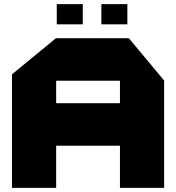

<svg xmlns="http://www.w3.org/2000/svg" viewBox="-20 -910 853 930"><path d="M38 0V-550L251 -725H252V0ZM252 -204V-410H561V-204ZM561 0V-519H775V0ZM252 -519V-725H604L775 -520V-519ZM471 -792V-890H597V-792ZM255 -792V-890H381V-792Z"/></svg>

Font: Foldit ExtraBold
Style: Regular
Weight: 800
Version: Version 1.003